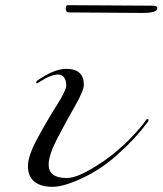

<svg xmlns="http://www.w3.org/2000/svg" viewBox="-20 -714 628 742"><path d="M134 -398Q125 -392 122.5 -392Q120 -392 120 -396Q120 -400 126 -404Q190 -448 236 -448Q304 -448 304 -386Q304 -364 270 -304.5Q236 -245 202 -180Q168 -115 168 -78Q168 -26 238 -26Q272 -26 327.5 -58Q383 -90 425 -125Q467 -160 499 -195Q531 -230 538.5 -242Q546 -254 550 -254Q554 -254 554 -251Q554 -248 552 -244Q503 -178 444 -126Q380 -65 304 -28.5Q228 8 183 8Q138 8 113 -12Q88 -32 88 -72Q88 -112 125 -180Q162 -248 199 -306.5Q236 -365 236 -384.5Q236 -404 227.5 -415Q219 -426 206 -426Q176 -426 134 -398ZM530 -664 248 -666Q234 -666 234 -680Q234 -694 242 -694L572 -692Q588 -692 588 -682Q588 -664 530 -664Z"/></svg>

Font: Miama
Style: Regular
Weight: 400
Italic angle: 16.5°
Designer: Linus Romer
Foundry: Linus Romer
Version: 0.32